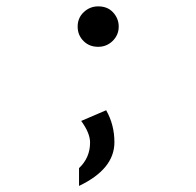

<svg xmlns="http://www.w3.org/2000/svg" viewBox="-20 -450 626 612"><path d="M293 -429.7Q321.8 -429.7 338.9 -412.1Q358.4 -392.1 358.4 -365.2Q358.4 -338.4 338.9 -319.3Q319.8 -300.8 293 -300.8Q265.1 -300.8 247.1 -318.4Q227.5 -337.4 227.5 -365.2Q227.5 -393.1 247.1 -411.4Q266.6 -429.7 293 -429.7ZM318.4 -98.6Q344.7 -52.2 344.7 3.4Q344.7 88.9 231.9 142.6V85.9Q267.1 52.7 267.1 4.4Q267.1 -25.9 238.8 -64.5Z"/></svg>

Font: Consola Mono
Style: Book
Weight: 400
Monospace: yes
Designer: Wojciech Kalinowski "wmk69" (wmk69@o2.pl)
Foundry: Wojciech Kalinowski "wmk69" (wmk69@o2.pl)
Version: Version 2.1.0